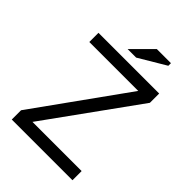

<svg xmlns="http://www.w3.org/2000/svg" viewBox="-248 -983 1096 1096"><g transform="rotate(45 300.0 -435.0)"><path d="M55 -75 450 -626H55V-700H545V-625L148 -74H545V0H55ZM356 -870H470V-849L307 -752H238Z"/></g></svg>

Font: PT Mono
Style: Regular
Weight: 400
Monospace: yes
Designer: A.Korolkova, I.Chaeva
Foundry: ParaType Ltd
Version: Version 1.001W OFL